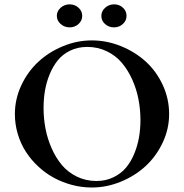

<svg xmlns="http://www.w3.org/2000/svg" viewBox="-20 -833 826 863"><path d="M333 -725.1Q316.4 -710 293 -710Q269.5 -710 252.4 -725.3Q235.4 -740.7 235.4 -761.7Q235.4 -782.7 252.4 -798.1Q269.5 -813.5 293 -813.5Q316.4 -813.5 333 -798.3Q349.6 -783.2 349.6 -761.7Q349.6 -740.2 333 -725.1ZM435.5 -761.7Q435.5 -782.7 452.6 -798.1Q469.7 -813.5 493.2 -813.5Q516.6 -813.5 532.7 -798.3Q548.8 -783.2 548.8 -761.7Q548.8 -740.2 532.2 -725.1Q515.6 -710 492.2 -710Q468.8 -710 452.1 -725.1Q435.5 -740.2 435.5 -761.7ZM392.6 9.8Q347.7 9.8 304 -1.7Q260.3 -13.2 222.2 -33.9Q184.1 -54.7 151.6 -85Q119.1 -115.2 95.9 -151.4Q72.8 -187.5 59.8 -231Q46.9 -274.4 46.9 -320.3Q46.9 -387.2 75.4 -448.7Q104 -510.3 151.4 -554.4Q198.7 -598.6 262.2 -625Q325.7 -651.4 392.6 -651.4Q460 -651.4 523.4 -625.7Q586.9 -600.1 634.8 -556.6Q682.6 -513.2 711.4 -451.2Q740.2 -389.2 740.2 -320.3Q740.2 -253.4 711.2 -191.9Q682.1 -130.4 634.5 -86.4Q586.9 -42.5 523.2 -16.4Q459.5 9.8 392.6 9.8ZM413.1 -19.5Q455.1 -19.5 489.3 -35.9Q523.4 -52.2 545.9 -78.9Q568.4 -105.5 583.3 -141.6Q598.1 -177.7 604.7 -215.3Q611.3 -252.9 611.3 -293Q611.3 -340.3 602.5 -386.2Q593.8 -432.1 574.5 -475.1Q555.2 -518.1 527.8 -550.5Q500.5 -583 460.2 -602.5Q419.9 -622.1 372.1 -622.1Q330.1 -622.1 296.1 -605.7Q262.2 -589.4 240.2 -562.5Q218.3 -535.6 203.4 -499.5Q188.5 -463.4 182.1 -425.5Q175.8 -387.7 175.8 -347.7Q175.8 -300.3 184.6 -254.4Q193.4 -208.5 212.4 -165.8Q231.4 -123 258.5 -90.8Q285.6 -58.6 325.7 -39.1Q365.7 -19.5 413.1 -19.5Z"/></svg>

Font: Comprehension SemiBold
Style: Regular
Weight: 600
Designer: Alfredo Marco Pradil
Foundry: Alfredo Marco Pradil
Version: 1.0